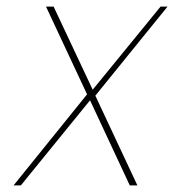

<svg xmlns="http://www.w3.org/2000/svg" viewBox="-20 -560 526 580"><path d="M372 0 252 -257 43 0H21L243 -275L119 -540H142L260 -289L465 -540H486L268 -271L395 0Z"/></svg>

Font: Fz Poppins Thin
Style: Italic
Weight: 100
Italic angle: -10°
Designer: Ninad Kale (Devanagari), Jonny Pinhorn (Latin)
Foundry: Indian Type Foundry
Version: Vit hóa bi Vntype.Com & FontZin.Com